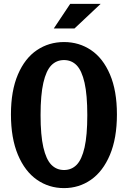

<svg xmlns="http://www.w3.org/2000/svg" viewBox="-20 -959 660 991"><path d="M36.5 -368.5Q36.5 -490.4 72.5 -574.5Q108.6 -658.7 170.6 -700.3Q232.7 -742 310.4 -742Q388.2 -742 450 -700.3Q511.8 -658.7 547.7 -574.5Q583.5 -490.4 583.5 -368.5Q583.5 -245.7 547.5 -160Q511.4 -74.3 449.6 -31.2Q387.8 11.9 310.4 11.9Q232.7 11.9 170.6 -31.2Q108.6 -74.3 72.5 -160Q36.5 -245.7 36.5 -368.5ZM430.6 -364.8Q430.6 -469.2 416.4 -531.9Q402.2 -594.5 375.8 -621.8Q349.3 -649 310.4 -649Q271.5 -649 244.8 -621.8Q218.2 -594.5 203.8 -531.9Q189.4 -469.2 189.4 -364.8Q189.4 -261 203.8 -198.5Q218.2 -136 244.8 -108.8Q271.5 -81.5 310.4 -81.5Q349.4 -81.5 375.9 -108.6Q402.3 -135.8 416.5 -198.2Q430.6 -260.6 430.6 -364.8ZM499.4 -939H342.3L257.6 -812.1H364.6Z"/></svg>

Font: Monaspace Xenon Var
Style: Regular
Weight: 400
Designer: Riley Cran and the Lettermatic Team
Version: Version 1.000 (Monaspace Xenon Var)